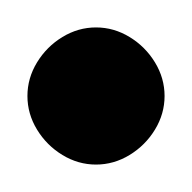

<svg xmlns="http://www.w3.org/2000/svg" viewBox="-20 -850 140 140"><g transform="rotate(90 50.0 -780.0)"><path d="M0 -780Q0 -767 7 -755.5Q14 -744 25.5 -737Q37 -730 50 -730Q63 -730 74.5 -737Q86 -744 93 -755.5Q100 -767 100 -780Q100 -793 93 -804.5Q86 -816 74.5 -823Q63 -830 50 -830Q37 -830 25.5 -823Q14 -816 7 -804.5Q0 -793 0 -780Z"/></g></svg>

Font: Linefont
Style: Regular
Weight: 400
Monospace: yes
Version: Version 3.002;gftools[0.9.33]